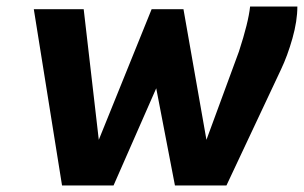

<svg xmlns="http://www.w3.org/2000/svg" viewBox="-20 -565 926 585"><path d="M83 -537H235L281 -139L442 -537H539L609 -139L708 -408Q737 -497 742 -545H886Q886 -501 871 -448Q856 -395 836 -353L670 0H513L456 -296L326 0H169Z"/></svg>

Font: Exo
Style: Bold Italic
Weight: 700
Italic angle: -9°
Designer: Natanael Gama
Foundry: Natanael Gama
Version: Version 1.500; ttfautohint (v1.6)